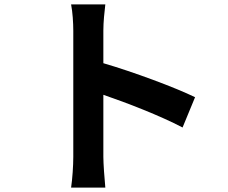

<svg xmlns="http://www.w3.org/2000/svg" viewBox="-20 -811 1040 875"><path d="M314 -96C314 -56 310 4 304 44H460C456 3 451 -67 451 -96V-379C559 -342 709 -284 812 -230L869 -368C777 -413 585 -484 451 -523V-671C451 -712 456 -756 460 -791H304C311 -756 314 -706 314 -671C314 -586 314 -172 314 -96Z"/></svg>

Font: Noto Sans Mono CJK HK
Style: Bold
Weight: 700
Designer: Ryoko NISHIZUKA 西塚涼子 (kana, bopomofo & ideographs); Paul D. Hunt (Latin, Greek & Cyrillic); Sandoll Communications 산돌커뮤니
Foundry: Adobe
Version: Version 2.004;hotconv 1.0.118;makeotfexe 2.5.65603